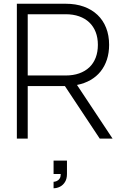

<svg xmlns="http://www.w3.org/2000/svg" viewBox="-20 -740 661 1025"><path d="M326.5 -280.5H128V0H70V-720H331Q385 -720 427.8 -704.5Q470.5 -689 500.5 -660.5Q530.5 -632 546.5 -591.5Q562.5 -551 562.5 -500.5Q562.5 -458 550.8 -422Q539 -386 517 -358.5Q495 -331 463.2 -312.8Q431.5 -294.5 391 -286.5L581 0H512.5ZM128 -337H330.5Q370.5 -337 402.5 -348.2Q434.5 -359.5 456.8 -380.5Q479 -401.5 490.8 -432Q502.5 -462.5 502.5 -500.5Q502.5 -538.5 490.8 -568.8Q479 -599 456.8 -620.2Q434.5 -641.5 402.5 -652.8Q370.5 -664 330.5 -664H128ZM266 230.5Q273.5 230.5 282.8 226.5Q292 222.5 298 213.8Q304 205 304 193Q304 191 304 189H266V117.5H337.5V189Q337.5 214.5 327 231.5Q316.5 248.5 300 256.8Q283.5 265 266 265Z"/></svg>

Font: Vela Sans Light
Style: Regular
Weight: 300
Designer: Principal design: Mikhail Sharanda - project Manrope.
Design modification: Ravid Balaliev
Foundry: Mikhail Sharanda
Version: Version 1.001